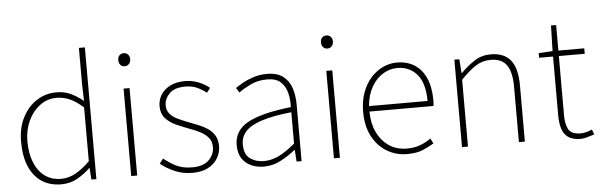

<svg xmlns="http://www.w3.org/2000/svg" viewBox="-50 -967 3603 1153"><g transform="rotate(-5 1751.5 -390.5)"><path d="M277 13Q211 13 162 -18.5Q113 -50 86 -111.5Q59 -173 59 -262Q59 -347 91.5 -409.5Q124 -472 177.5 -506Q231 -540 295 -540Q343 -540 380 -523Q417 -506 457 -474L454 -573V-794H490V0H460L455 -70H453Q420 -37 376 -12Q332 13 277 13ZM280 -20Q326 -20 368.5 -44Q411 -68 454 -111V-435Q411 -474 372.5 -490.5Q334 -507 293 -507Q238 -507 193.5 -474Q149 -441 123 -385.5Q97 -330 97 -262Q97 -190 118.5 -135.5Q140 -81 181 -50.5Q222 -20 280 -20Z M700 0V-527H736V0ZM719 -660Q703 -660 693 -671Q683 -682 683 -701Q683 -718 693 -728.5Q703 -739 719 -739Q734 -739 744.5 -728.5Q755 -718 755 -701Q755 -682 744.5 -671Q734 -660 719 -660Z M1069 13Q1010 13 961 -8.5Q912 -30 877 -59L900 -88Q933 -60 973 -40Q1013 -20 1071 -20Q1137 -20 1170.5 -53Q1204 -86 1204 -131Q1204 -166 1184 -189Q1164 -212 1133.5 -227Q1103 -242 1072 -253Q1032 -268 994 -285Q956 -302 931 -330Q906 -358 906 -403Q906 -440 925 -471Q944 -502 981 -521Q1018 -540 1072 -540Q1112 -540 1151 -525Q1190 -510 1218 -486L1197 -459Q1171 -479 1141 -493Q1111 -507 1070 -507Q1005 -507 974 -475.5Q943 -444 943 -405Q943 -374 960.5 -353.5Q978 -333 1006.5 -319.5Q1035 -306 1066 -294Q1098 -282 1129 -269.5Q1160 -257 1185 -240Q1210 -223 1225.5 -197.5Q1241 -172 1241 -133Q1241 -94 1221 -60.5Q1201 -27 1163 -7Q1125 13 1069 13Z M1499 13Q1458 13 1423.5 -2Q1389 -17 1368 -48.5Q1347 -80 1347 -130Q1347 -218 1430 -263.5Q1513 -309 1691 -329Q1693 -372 1683.5 -412.5Q1674 -453 1646 -480Q1618 -507 1563 -507Q1507 -507 1462 -485Q1417 -463 1391 -443L1373 -472Q1390 -484 1418.5 -500Q1447 -516 1484.5 -528Q1522 -540 1565 -540Q1627 -540 1662.5 -512.5Q1698 -485 1712.5 -440Q1727 -395 1727 -341V0H1697L1692 -70H1689Q1649 -37 1600.5 -12Q1552 13 1499 13ZM1502 -20Q1549 -20 1594 -42.5Q1639 -65 1691 -109V-298Q1577 -286 1509.5 -263.5Q1442 -241 1413 -208.5Q1384 -176 1384 -131Q1384 -70 1419 -45Q1454 -20 1502 -20Z M1922 0V-527H1958V0ZM1941 -660Q1925 -660 1915 -671Q1905 -682 1905 -701Q1905 -718 1915 -728.5Q1925 -739 1941 -739Q1956 -739 1966.5 -728.5Q1977 -718 1977 -701Q1977 -682 1966.5 -671Q1956 -660 1941 -660Z M2362 13Q2296 13 2241 -20Q2186 -53 2153.5 -114.5Q2121 -176 2121 -262Q2121 -327 2139.5 -378Q2158 -429 2190.5 -465.5Q2223 -502 2263.5 -521Q2304 -540 2348 -540Q2409 -540 2453.5 -512Q2498 -484 2522.5 -429.5Q2547 -375 2547 -297Q2547 -289 2547 -280.5Q2547 -272 2545 -261H2159Q2159 -192 2184.5 -137.5Q2210 -83 2256 -51.5Q2302 -20 2364 -20Q2409 -20 2444 -33Q2479 -46 2509 -68L2525 -37Q2495 -19 2458 -3Q2421 13 2362 13ZM2159 -294H2512Q2512 -401 2467 -454Q2422 -507 2348 -507Q2301 -507 2260 -481.5Q2219 -456 2192 -408.5Q2165 -361 2159 -294Z M2694 0V-527H2724L2730 -443H2732Q2773 -484 2816 -512Q2859 -540 2914 -540Q2995 -540 3034 -490.5Q3073 -441 3073 -339V0H3037V-334Q3037 -421 3007.5 -464Q2978 -507 2910 -507Q2861 -507 2820.5 -481Q2780 -455 2730 -403V0Z M3410 13Q3361 13 3334 -6Q3307 -25 3296.5 -59.5Q3286 -94 3286 -140V-494H3202V-522L3286 -527L3290 -681H3321V-527H3477V-494H3321V-135Q3321 -84 3338 -52Q3355 -20 3413 -20Q3428 -20 3447 -25Q3466 -30 3480 -37L3492 -7Q3469 1 3446.5 7Q3424 13 3410 13Z"/></g></svg>

Font: Noto Sans TC
Style: Regular
Weight: 100
Designer: Ryoko NISHIZUKA 西塚涼子 (kana, bopomofo & ideographs); Paul D. Hunt (Latin, Greek & Cyrillic); Sandoll Communications 산돌커뮤니
Foundry: Adobe
Version: Version 2.004;hotconv 1.0.118;makeotfexe 2.5.65603